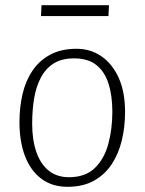

<svg xmlns="http://www.w3.org/2000/svg" viewBox="-20 -706 557 740"><path d="M240 14Q181 14 139.5 -17Q98 -48 76.5 -104Q55 -160 55 -235Q55 -293 67 -344Q79 -395 105.5 -434Q132 -473 174 -495.5Q216 -518 275 -518Q329 -518 371 -489Q413 -460 437.5 -406Q462 -352 462 -274Q462 -217 449.5 -165Q437 -113 410.5 -73Q384 -33 342 -9.5Q300 14 240 14ZM246 -23Q309 -23 345.5 -58.5Q382 -94 397.5 -151.5Q413 -209 413 -275Q413 -337 398.5 -383Q384 -429 352 -455Q320 -481 265 -481Q218 -481 187 -461.5Q156 -442 137.5 -407Q119 -372 111.5 -326.5Q104 -281 104 -229Q104 -167 120 -120.5Q136 -74 167.5 -48.5Q199 -23 246 -23ZM140 -686H400L398 -644H138Z"/></svg>

Font: Literata 18pt ExtraLight
Style: Italic
Weight: 250
Italic angle: -2°
Designer: Latin by Veronika Burian and Jose Scaglione. Greek by Irene Vlachou. Cyrillic by Vera Evstafieva
Foundry: TypeTogether
Version: Version 3.103;gftools[0.9.29]